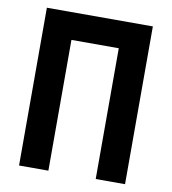

<svg xmlns="http://www.w3.org/2000/svg" viewBox="-79 -762 744 831"><g transform="rotate(10 293.0 -346.5)"><path d="M397 0V-574.7H189V0H60.1V-693.4H525.9V0Z"/></g></svg>

Font: CaskaydiaMono NF
Style: Bold
Weight: 700
Designer: Aaron Bell
Foundry: Saja Typeworks
Version: Version 2111.001; ttfautohint (v1.8.4);Nerd Fonts 3.1.1